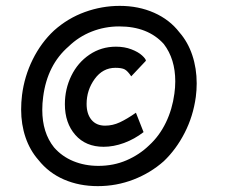

<svg xmlns="http://www.w3.org/2000/svg" viewBox="-20 -585 777 654"><path d="M111 -40Q82 -73 67 -117Q52 -161 52 -212Q52 -236 55 -261Q63 -325 91.5 -382.5Q120 -440 164 -481Q211 -523 269 -544Q327 -565 388 -565Q452 -565 505 -541.5Q558 -518 591 -475Q620 -442 635 -397Q650 -352 650 -301Q650 -278 647 -255Q638 -189 609 -132.5Q580 -76 538 -36Q493 4 435 26.5Q377 49 313 49Q250 49 198 26.5Q146 4 111 -40ZM488 -90Q523 -122 545 -167.5Q567 -213 574 -266Q577 -287 577 -308Q577 -384 538 -435Q484 -495 386 -495Q337 -495 292.5 -477.5Q248 -460 214 -427Q141 -364 127 -255Q124 -233 124 -211Q124 -133 164 -83Q191 -52 230 -36Q269 -20 315 -20Q367 -20 411 -39Q455 -58 488 -90ZM201 -230Q201 -282 223 -327Q245 -372 285 -399Q325 -426 375 -426Q404 -426 427.5 -417Q451 -408 464 -396Q477 -384 477 -378L427 -325Q415 -343 405 -348.5Q395 -354 373 -354Q330 -354 302.5 -316Q275 -278 275 -231Q275 -197 291.5 -177Q308 -157 338 -157Q364 -157 388.5 -168.5Q413 -180 443 -201L469 -135Q438 -111 402.5 -98Q367 -85 333 -85Q272 -85 236.5 -125.5Q201 -166 201 -230Z"/></svg>

Font: Bellota Text
Style: Bold Italic
Weight: 700
Italic angle: -7.5°
Designer: Kemie Guaida
Foundry: Kemie Guaida
Version: Version 4.001